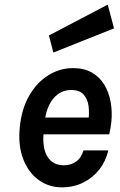

<svg xmlns="http://www.w3.org/2000/svg" viewBox="-20 -792 517 826"><path d="M246.5 14Q190 14 146 -18Q102 -50 79.8 -107.8Q57.5 -165.5 65 -243Q72.5 -323 105.5 -380.2Q138.5 -437.5 188 -468.2Q237.5 -499 294 -499Q341.5 -499 375 -480Q408.5 -461 428.5 -428Q448.5 -395 456 -353.5Q463.5 -312 459 -267Q457.5 -253.5 455.2 -240.5Q453 -227.5 450 -214H144.5L169 -232.5Q163 -189 170 -154.8Q177 -120.5 198.2 -100.8Q219.5 -81 255.5 -81Q285 -81 307.5 -97Q330 -113 339 -145H446Q435 -98 406.8 -62.2Q378.5 -26.5 337.2 -6.2Q296 14 246.5 14ZM172.5 -270.5 152.5 -286.5H384.5L360 -272Q365 -305.5 361 -335.8Q357 -366 339.5 -385.5Q322 -405 286.5 -405Q254 -405 229.8 -387.2Q205.5 -369.5 191 -339Q176.5 -308.5 172.5 -270.5ZM209.5 -566 190.5 -639.5 443.5 -772 470.5 -670Z"/></svg>

Font: Karla
Style: Bold Italic
Weight: 700
Italic angle: -8°
Designer: Jonathan Pinhorn
Version: Version 2.004;gftools[0.9.33]